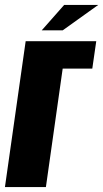

<svg xmlns="http://www.w3.org/2000/svg" viewBox="-30 -758 418 778"><path d="M-10 0 74 -591H360L344 -480H224L156 0ZM139 -635 230 -738H368L224 -635Z"/></svg>

Font: Alumni Sans Black
Style: Italic
Weight: 900
Italic angle: -8°
Version: Version 1.016